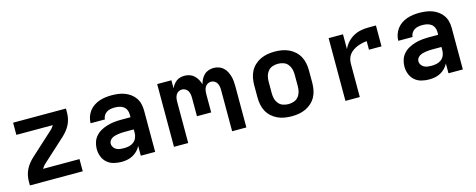

<svg xmlns="http://www.w3.org/2000/svg" viewBox="-30 -1029 3810 1537"><g transform="rotate(-15 1875.0 -260.0)"><path d="M81 0V-33Q81 -58 86.5 -83Q92 -108 103 -130.5Q114 -153 130 -173Q146 -193 164 -210L356 -385Q364 -392 370.5 -401Q377 -410 383 -419H81V-520H519V-488Q519 -462 513.5 -437Q508 -412 497 -389.5Q486 -367 470 -347Q454 -327 436 -310L244 -135Q236 -128 229.5 -119Q223 -110 217 -101H519V0Z M839 8Q807 8 775.5 0Q744 -8 720 -29Q696 -50 684.5 -80.5Q673 -111 673 -143Q673 -171 682 -199Q691 -227 710.5 -248.5Q730 -270 755.5 -283.5Q781 -297 808.5 -305Q836 -313 864.5 -316Q893 -319 922 -319H1000V-344Q1000 -363 992 -380.5Q984 -398 969 -408.5Q954 -419 935.5 -423Q917 -427 898 -427Q881 -427 863.5 -424Q846 -421 831.5 -412Q817 -403 807.5 -387.5Q798 -372 798 -355H679Q679 -381 687.5 -406.5Q696 -432 711.5 -453Q727 -474 749 -489Q771 -504 795.5 -512.5Q820 -521 846 -524.5Q872 -528 898 -528Q925 -528 952.5 -524.5Q980 -521 1005.5 -511.5Q1031 -502 1053 -486Q1075 -470 1090.5 -447.5Q1106 -425 1112.5 -398Q1119 -371 1119 -344V0H1000V-81Q989 -59 971.5 -41.5Q954 -24 932.5 -12.5Q911 -1 887 3.5Q863 8 839 8ZM886 -93Q907 -93 928 -97.5Q949 -102 966 -115Q983 -128 991.5 -148Q1000 -168 1000 -189V-218H922Q909 -218 895.5 -217Q882 -216 869 -214Q856 -212 843 -208.5Q830 -205 818.5 -198Q807 -191 799.5 -179.5Q792 -168 792 -155Q792 -139 801 -125.5Q810 -112 824 -104.5Q838 -97 854 -95Q870 -93 886 -93Z M1275 0V-520H1393V-453Q1400 -469 1411 -483.5Q1422 -498 1436 -508.5Q1450 -519 1467.5 -523.5Q1485 -528 1503 -528Q1525 -528 1545.5 -521Q1566 -514 1582 -499Q1598 -484 1608.5 -465Q1619 -446 1625 -425Q1630 -445 1640 -464.5Q1650 -484 1665.5 -499Q1681 -514 1702 -521Q1723 -528 1744 -528Q1765 -528 1786 -521Q1807 -514 1823 -499.5Q1839 -485 1849 -466Q1859 -447 1865 -426.5Q1871 -406 1873 -384.5Q1875 -363 1875 -342V0H1757V-342Q1757 -356 1754.5 -371Q1752 -386 1744.5 -399Q1737 -412 1723.5 -419.5Q1710 -427 1696 -427Q1681 -427 1667.5 -419.5Q1654 -412 1646.5 -399Q1639 -386 1636.5 -371Q1634 -356 1634 -342V-189H1516V-342Q1516 -356 1513.5 -371Q1511 -386 1503.5 -399Q1496 -412 1482.5 -419.5Q1469 -427 1454 -427Q1440 -427 1426.5 -419.5Q1413 -412 1405.5 -399Q1398 -386 1395.5 -371Q1393 -356 1393 -342V0Z M2250 8Q2220 8 2190.5 3Q2161 -2 2134 -14.5Q2107 -27 2084.5 -47.5Q2062 -68 2048 -94.5Q2034 -121 2028.5 -150.5Q2023 -180 2023 -210V-310Q2023 -340 2028.5 -369.5Q2034 -399 2048 -425.5Q2062 -452 2084.5 -472.5Q2107 -493 2134 -505.5Q2161 -518 2190.5 -523Q2220 -528 2250 -528Q2280 -528 2309.5 -523Q2339 -518 2366 -505.5Q2393 -493 2415.5 -472.5Q2438 -452 2452 -425.5Q2466 -399 2471.5 -369.5Q2477 -340 2477 -310V-210Q2477 -180 2471.5 -150.5Q2466 -121 2452 -94.5Q2438 -68 2415.5 -47.5Q2393 -27 2366 -14.5Q2339 -2 2309.5 3Q2280 8 2250 8ZM2250 -93Q2273 -93 2295 -100.5Q2317 -108 2331.5 -125.5Q2346 -143 2352 -165Q2358 -187 2358 -210V-310Q2358 -333 2352 -355Q2346 -377 2331.5 -394.5Q2317 -412 2295 -419.5Q2273 -427 2250 -427Q2227 -427 2205 -419.5Q2183 -412 2168.5 -394.5Q2154 -377 2148 -355Q2142 -333 2142 -310V-210Q2142 -187 2148 -165Q2154 -143 2168.5 -125.5Q2183 -108 2205 -100.5Q2227 -93 2250 -93Z M2696 0V-520H2815V-397Q2828 -427 2850.5 -451.5Q2873 -476 2902 -492Q2931 -508 2963 -514Q2995 -520 3028 -520H3088V-347H2984V-418Q2964 -416 2944 -411.5Q2924 -407 2905 -399.5Q2886 -392 2868.5 -380Q2851 -368 2838.5 -352Q2826 -336 2820.5 -316Q2815 -296 2815 -276V0Z M3389 8Q3357 8 3325.5 0Q3294 -8 3270 -29Q3246 -50 3234.5 -80.5Q3223 -111 3223 -143Q3223 -171 3232 -199Q3241 -227 3260.5 -248.5Q3280 -270 3305.5 -283.5Q3331 -297 3358.5 -305Q3386 -313 3414.5 -316Q3443 -319 3472 -319H3550V-344Q3550 -363 3542 -380.5Q3534 -398 3519 -408.5Q3504 -419 3485.5 -423Q3467 -427 3448 -427Q3431 -427 3413.5 -424Q3396 -421 3381.5 -412Q3367 -403 3357.5 -387.5Q3348 -372 3348 -355H3229Q3229 -381 3237.5 -406.5Q3246 -432 3261.5 -453Q3277 -474 3299 -489Q3321 -504 3345.5 -512.5Q3370 -521 3396 -524.5Q3422 -528 3448 -528Q3475 -528 3502.5 -524.5Q3530 -521 3555.5 -511.5Q3581 -502 3603 -486Q3625 -470 3640.5 -447.5Q3656 -425 3662.5 -398Q3669 -371 3669 -344V0H3550V-81Q3539 -59 3521.5 -41.5Q3504 -24 3482.5 -12.5Q3461 -1 3437 3.5Q3413 8 3389 8ZM3436 -93Q3457 -93 3478 -97.5Q3499 -102 3516 -115Q3533 -128 3541.5 -148Q3550 -168 3550 -189V-218H3472Q3459 -218 3445.5 -217Q3432 -216 3419 -214Q3406 -212 3393 -208.5Q3380 -205 3368.5 -198Q3357 -191 3349.5 -179.5Q3342 -168 3342 -155Q3342 -139 3351 -125.5Q3360 -112 3374 -104.5Q3388 -97 3404 -95Q3420 -93 3436 -93Z"/></g></svg>

Font: Iosevka Book
Style: Bold
Weight: 700
Designer: Belleve Invis
Foundry: Belleve Invis
Version: Version 28.0.7; ttfautohint (v1.8.3)